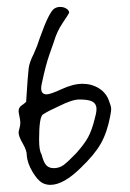

<svg xmlns="http://www.w3.org/2000/svg" viewBox="-20 -596 372 549"><path d="M113.3 -326.2Q97.7 -326.2 97.7 -343.8Q97.7 -349.6 99.6 -357.4Q110.4 -409.2 121.1 -439.5Q128.9 -460.9 134.8 -478.5Q142.6 -505.9 159.7 -531.2Q176.8 -556.6 177.7 -559.6Q177.7 -566.4 169.9 -571.3Q162.1 -576.2 152.3 -576.2Q143.6 -576.2 136.7 -572.3Q121.1 -564.5 93.8 -487.3Q86.9 -464.8 76.2 -441.4Q64.5 -418.9 62 -400.9Q59.6 -382.8 54.7 -304.7Q52.7 -302.7 48.3 -299.3Q43.9 -295.9 41 -293.9Q33.2 -288.1 33.2 -278.3Q33.2 -274.4 35.6 -263.2Q38.1 -252 38.1 -245.1Q38.1 -237.3 35.6 -229Q33.2 -220.7 33.2 -216.8Q33.2 -206.1 44.9 -186Q56.6 -166 56.6 -152.3Q56.6 -151.4 56.6 -150.4Q58.6 -128.9 72.8 -105Q86.9 -81.1 100.6 -73.2Q111.3 -67.4 124 -67.4Q161.1 -67.4 210 -115.2Q250 -153.3 268.1 -185.1Q286.1 -216.8 294.9 -262.7Q297.9 -278.3 297.9 -284.2Q297.9 -292 292 -306.6Q284.2 -330.1 263.2 -343.3Q242.2 -356.4 215.8 -356.4Q189.5 -356.4 156.7 -341.3Q124 -326.2 113.3 -326.2ZM250 -252.9Q242.2 -222.7 231.9 -203.6Q221.7 -184.6 198.2 -158.2Q173.8 -132.8 161.6 -124Q149.4 -115.2 133.8 -115.2Q120.1 -115.2 112.3 -123.5Q104.5 -131.8 98.6 -155.3Q91.8 -165 91.8 -197.3Q91.8 -260.7 102.5 -268.6Q119.1 -279.3 147.5 -292Q186.5 -311.5 206.1 -311.5Q228.5 -311.5 239.3 -307.6Q255.9 -301.8 255.9 -284.2Q255.9 -273.4 250 -252.9Z"/></svg>

Font: 辰宇落雁體 Thin Monospaced
Style: Regular
Weight: 100
Designer: Written by Liu, Wei-Chen; Created by Wang, Li-Yu.
Version: Version 1.000